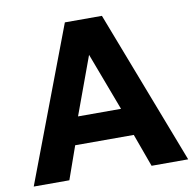

<svg xmlns="http://www.w3.org/2000/svg" viewBox="-79 -780 871 860"><g transform="rotate(-10 357.0 -350.0)"><path d="M6 0 271 -700H439.5L708.5 0H542L487.5 -150H221L168 0ZM256 -275H451.5L352.5 -538Z"/></g></svg>

Font: Geologica Cursive SemiBold
Style: Regular
Weight: 600
Designer: Sindre Bremnes, Frode Helland
Foundry: Monokrom Skriftforlag AS
Version: Version 1.010;gftools[0.9.28]